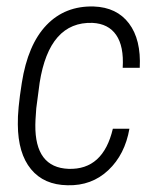

<svg xmlns="http://www.w3.org/2000/svg" viewBox="-20 -558 485 589"><path d="M190.4 -40Q296.4 -36.6 326.2 -163.1H377Q363.3 -84 312.3 -35.9Q261.2 12.2 187.5 10.3Q114.7 9.3 75 -39.1Q35.2 -87.4 34.7 -176.3Q33.7 -220.7 46.9 -303.7Q65.4 -421.4 122.6 -481Q179.7 -540.5 267.6 -538.1Q338.4 -535.6 375.7 -486.1Q413.1 -436.5 408.7 -350.1H356.4Q360.4 -416 336.4 -450.7Q312.5 -485.4 263.7 -487.8Q131.3 -492.2 101.6 -304.2L91.3 -226.1L88.9 -190.9L88.4 -175.3Q86.9 -43.9 190.4 -40Z"/></svg>

Font: TypoPRO Roboto
Style: Italic
Weight: 300
Italic angle: -12°
Designer: Google
Version: Version 2.136; 2016